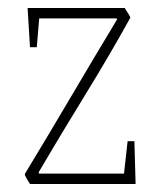

<svg xmlns="http://www.w3.org/2000/svg" viewBox="-20 -460 399 480"><path d="M55 0Q52 -5 47 -13Q42 -21 42 -25Q99 -119 155 -214Q211 -309 273 -412L271 -414H78L72 -342H55L49 -440H292Q294 -436 298.5 -429.5Q303 -423 306 -416Q254 -322 192.5 -222Q131 -122 77 -30V-26H290L299 -107H316L319 0Z"/></svg>

Font: Grenze Gotisch Thin
Style: Regular
Weight: 100
Designer: Renata Polastri
Foundry: Omnibus-Type
Version: Version 1.001